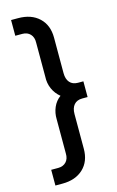

<svg xmlns="http://www.w3.org/2000/svg" viewBox="-134 -879 613 1003"><g transform="rotate(-15 172.0 -377.5)"><path d="M35 -15H73Q100 -15 116 -32Q132 -49 131 -78V-263Q130 -297 143 -327Q156 -357 182 -376Q156 -397 142.5 -427.5Q129 -458 131 -493V-677Q132 -706 116 -723Q100 -740 73 -740H35V-825H73Q144 -825 186 -785.5Q228 -746 228 -678V-486Q228 -454 243.5 -436Q259 -418 288 -418H317V-333H288Q259 -333 243.5 -315Q228 -297 228 -265V-77Q228 -9 186 30.5Q144 70 73 70H35Z"/></g></svg>

Font: BLUETTI 2.0 Normal
Style: Normal
Weight: 400
Designer: Stijn de Vries
Foundry: tokotype
Version: Version 2.005;October 31, 2023;FontCreator 14.0.0.2814 64-bi